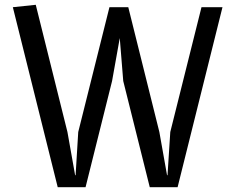

<svg xmlns="http://www.w3.org/2000/svg" viewBox="-20 -780 990 800"><path d="M436 -750H514.5L644 -230L676 -50H678L689.5 -230L819.5 -750H907L720 0H604L493.5 -442.5L479 -621.5L447 -442.5L336.5 0H220.5L33.5 -750L129 -760L261 -230L293 -50H295L306 -230Z"/></svg>

Font: B612
Style: Regular
Weight: 400
Designer: Nicolas Chauveau, Thomas Paillot, Jonathan Favre-Lamarine, Jean-Luc Vinot
Foundry: AIRBUS
Version: Version 1.008